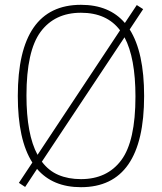

<svg xmlns="http://www.w3.org/2000/svg" viewBox="-20 -769 673 798"><path d="M579 -370Q579 9 316.5 9Q199 9 134 -67L84.5 8L58.5 -9L114.5 -93.5Q54 -187.5 54 -370Q54 -749 316.5 -749Q434.5 -749 499 -673.5L548.5 -748L575 -731L519 -646.5Q579 -552 579 -370ZM136 -125.5 479 -643Q424 -716 316.5 -716Q207.5 -716 148.8 -636.8Q90 -557.5 90 -372Q90 -210.5 136 -125.5ZM543 -368Q543 -528.5 497.5 -614L154 -97Q182.5 -59 223.2 -41.8Q264 -24.5 316.5 -24.5Q425.5 -24.5 484.2 -103.5Q543 -182.5 543 -368Z"/></svg>

Font: Encode Sans Semi Condensed Thin
Style: Regular
Weight: 250
Width: 4
Designer: Multiple Designers
Foundry: Impallari Type
Version: Version 2.000